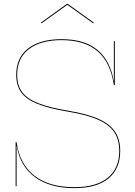

<svg xmlns="http://www.w3.org/2000/svg" viewBox="-20 -965 699 995"><path d="M603 -183Q603 -90 542 -40Q481 10 366 10Q238 10 161 -47Q84 -104 67 -208H66V0H61V-228H66Q82 -114 158.5 -54.5Q235 5 366 5Q478 5 538 -43.5Q598 -92 598 -183Q598 -241 572 -280Q546 -319 488.5 -344.5Q431 -370 334 -386Q233 -403 174.5 -426.5Q116 -450 90 -486Q64 -522 64 -577Q64 -666 126 -714Q188 -762 299 -762Q419 -762 485.5 -706Q552 -650 569 -546H570V-752H575V-524H570Q553 -641 486 -699Q419 -757 299 -757Q191 -757 130 -710.5Q69 -664 69 -577Q69 -524 94 -489Q119 -454 176.5 -431Q234 -408 335 -391Q432 -375 490.5 -349Q549 -323 576 -283Q603 -243 603 -183ZM466 -848 463 -844 329 -940 195 -844 192 -848 327 -945H331Z"/></svg>

Font: Hepta Slab Hairline
Style: Regular
Weight: 400
Designer: Michael LaGattuta
Foundry: Michael LaGattuta
Version: Version 1.100; ttfautohint (v1.8) -l 8 -r 50 -G 200 -x 14 -D